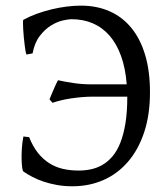

<svg xmlns="http://www.w3.org/2000/svg" viewBox="-20 -650 599 685"><path d="M515.1 -321.3Q515.1 -240.7 494.4 -178.2Q473.6 -115.7 436.5 -72.8Q399.4 -29.8 348.9 -7.6Q298.3 14.6 238.3 14.6Q209 14.6 183.3 10Q157.7 5.4 135.7 -2Q113.8 -9.3 95.7 -18.8Q77.6 -28.3 63.5 -38.1Q61 -39.6 59.3 -51Q57.6 -62.5 57.1 -79.8Q56.6 -97.2 57.9 -118.9Q59.1 -140.6 63.5 -163.1L84 -160.6Q97.2 -127.4 115.2 -104.7Q133.3 -82 155.5 -67.9Q177.7 -53.7 204.1 -47.6Q230.5 -41.5 260.3 -41.5Q283.2 -41.5 304.9 -46.1Q326.7 -50.8 345.9 -62Q365.2 -73.2 381.6 -92.5Q397.9 -111.8 409.4 -140.9Q420.9 -169.9 427.5 -210Q434.1 -250 434.1 -303.2V-305.2H313Q293 -305.2 272.5 -303.5Q252 -301.8 232.7 -298.8Q213.4 -295.9 196.5 -291.7Q179.7 -287.6 167.5 -283.2L156.7 -295.4Q157.7 -298.8 161.9 -308.6Q166 -318.4 170.7 -329.3Q175.3 -340.3 179.9 -350.1Q184.6 -359.9 187 -363.8Q213.4 -357.9 243.7 -353.5Q273.9 -349.1 304.2 -349.1H432.1Q427.7 -406.2 412.1 -449.7Q396.5 -493.2 371.1 -522.5Q345.7 -551.8 311.3 -566.7Q276.9 -581.5 234.9 -581.5Q224.1 -581.5 203.9 -576.9Q183.6 -572.3 162.1 -559.1Q140.6 -545.9 122.1 -522Q103.5 -498 96.2 -459.5L75.2 -455.6Q73.2 -456.1 71.5 -465.3Q69.8 -474.6 68.1 -488.3Q66.4 -502 64.9 -517.6Q63.5 -533.2 62.7 -546.6Q62 -560.1 62 -569.3Q62 -578.6 63 -579.1Q85 -591.3 110.6 -600.6Q136.2 -609.9 163.3 -616.5Q190.4 -623 217.3 -626.5Q244.1 -629.9 269 -629.9Q325.7 -629.9 371.3 -609.6Q417 -589.4 449 -550Q481 -510.7 498 -453.4Q515.1 -396 515.1 -321.3Z"/></svg>

Font: Gentium Plus Cyr
Style: Regular
Weight: 400
Designer: J. Victor Gaultney, Annie Olsen, Iska Routamaa, Becca Hirsbrunner
Foundry: SIL International
Version: Version 5.000